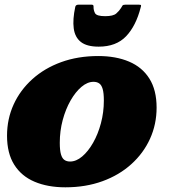

<svg xmlns="http://www.w3.org/2000/svg" viewBox="-20 -779 728 819"><path d="M401 -580Q475.5 -580 517.8 -624.2Q560 -668.5 580 -747Q582.5 -754.5 581.5 -756.8Q580.5 -759 572.5 -759H514Q505 -759 502.5 -755.2Q500 -751.5 496 -744.5Q489 -733 476 -721.5Q463 -710 428.5 -710Q392 -710 385.2 -723Q378.5 -736 379 -751Q379.5 -759 371.5 -759H314.5Q303 -759 301 -749.5Q289.5 -696 294.5 -658Q299.5 -620 325 -600Q350.5 -580 401 -580ZM10 -200Q10 -125 40.8 -76.2Q71.5 -27.5 127.5 -3.8Q183.5 20 259 20Q345.5 20 417 -6Q488.5 -32 540.2 -78.8Q592 -125.5 620 -187.2Q648 -249 648 -320Q648 -395 617.2 -443.8Q586.5 -492.5 530.5 -516.2Q474.5 -540 399 -540Q312.5 -540 241 -514Q169.5 -488 117.8 -441.2Q66 -394.5 38 -333Q10 -271.5 10 -200ZM235 -170Q235 -220.5 247.5 -267Q260 -313.5 281 -350.2Q302 -387 327.5 -408.5Q353 -430 379 -430Q393.5 -430 403.2 -423.2Q413 -416.5 418 -399.2Q423 -382 423 -350Q423 -300 410.5 -253.2Q398 -206.5 377 -169.8Q356 -133 330.5 -111.5Q305 -90 279 -90Q264.5 -90 254.8 -96.8Q245 -103.5 240 -120.8Q235 -138 235 -170Z"/></svg>

Font: Besley Black
Style: Italic
Weight: 900
Italic angle: -13°
Designer: Owen Earl
Foundry: indestructible type*
Version: Version 2.001